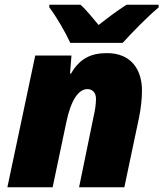

<svg xmlns="http://www.w3.org/2000/svg" viewBox="-20 -786 686 806"><path d="M275 -606H495C534 -649 596 -713 646 -755V-766H511C470 -740 431 -710 394 -681C376 -703 340 -747 318 -766H187V-755C217 -716 255 -650 275 -606ZM11 0H201L258 -271C278 -369 311 -412 347 -412C366 -412 383 -399 383 -371C383 -348 378 -318 374 -302L312 0H502L564 -294C571 -329 576 -369 576 -406C576 -491 533 -563 429 -563C360 -563 314 -539 278 -477H274L280 -553H128Z"/></svg>

Font: Noto Sans UI Black
Style: Italic
Weight: 900
Italic angle: -372°
Designer: Monotype Design Team
Foundry: Monotype Imaging Inc.
Version: Version 1.901